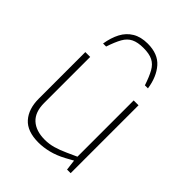

<svg xmlns="http://www.w3.org/2000/svg" viewBox="-213 -860 980 980"><g transform="rotate(45 277.0 -370.0)"><path d="M237 6Q156 6 118 -37Q80 -80 80 -154V-490H115V-158Q115 -92 150.5 -59.5Q186 -27 250 -27Q281 -27 311 -35.5Q341 -44 376 -60L429 -84V-490H464V0H438L430 -66L437 -61L390 -35Q349 -13 310.5 -3.5Q272 6 237 6ZM275 -746Q349 -746 387.5 -702Q426 -658 437 -585H415Q399 -633 383 -661.5Q367 -690 342 -702.5Q317 -715 275 -715Q234 -715 208.5 -702.5Q183 -690 167 -661.5Q151 -633 135 -585H113Q121 -634 140 -670Q159 -706 192.5 -726Q226 -746 275 -746Z"/></g></svg>

Font: REM Thin
Style: Regular
Weight: 250
Designer: Octavio Pardo
Foundry: Ashler Design
Version: Version 1.005;gftools[0.9.28]